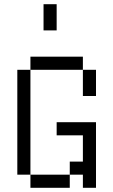

<svg xmlns="http://www.w3.org/2000/svg" viewBox="-20 -895 540 915"><path d="M125 -62.5V0H312.5V-62.5ZM125 -62.5Q125 -62.5 125 -562.5H62.5Q62.5 -562.5 62.5 -62.5ZM375 -62.5V0H437.5V-312.5H250V-250H375Q375 -250 375 -125H312.5V-62.5ZM375 -562.5Q375 -562.5 375 -437.5H437.5Q437.5 -437.5 437.5 -562.5ZM125 -562.5H375V-625H125ZM187.5 -875Q187.5 -875 187.5 -750H250Q250 -750 250 -875Z"/></svg>

Font: BFUnifontExMono
Style: Regular
Weight: 500
Version: Version 15.0.06